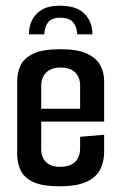

<svg xmlns="http://www.w3.org/2000/svg" viewBox="-20 -647 424 671"><path d="M189 -627Q249 -627 276 -598.5Q303 -570 303 -527H250Q249 -552 236 -568.5Q223 -585 190 -585Q160 -585 147.5 -568Q135 -551 135 -527H81Q81 -553 91.5 -575.5Q102 -598 125.5 -612.5Q149 -627 189 -627ZM188 4Q126 4 94 -12Q62 -28 51 -54Q40 -80 40 -109V-362Q40 -392 51.5 -417.5Q63 -443 95.5 -459Q128 -475 192 -475Q251 -475 284 -459.5Q317 -444 330.5 -419Q344 -394 344 -363V-261L260 -256V-348Q260 -376 243 -393.5Q226 -411 192 -411Q159 -411 141.5 -393.5Q124 -376 124 -348V-125Q124 -97 141 -80.5Q158 -64 187 -64Q225 -64 242.5 -81Q260 -98 260 -130V-169L344 -176V-116Q344 -83 330.5 -55.5Q317 -28 283 -12Q249 4 188 4ZM51 -222V-267H344V-222Z"/></svg>

Font: Smooch Sans Thin SemiBold
Style: Regular
Weight: 600
Version: Version 1.010